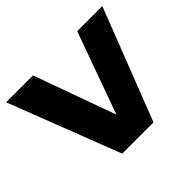

<svg xmlns="http://www.w3.org/2000/svg" viewBox="-130 -717 887 887"><g transform="rotate(-45 314.0 -273.5)"><path d="M464 -547H628L415.5 0H211L-0.5 -547H175L319.5 -146.5Z"/></g></svg>

Font: Encode Sans Semi Expanded
Style: Bold
Weight: 700
Width: 6
Designer: Multiple Designers
Foundry: Impallari Type
Version: Version 2.000